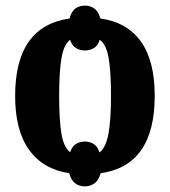

<svg xmlns="http://www.w3.org/2000/svg" viewBox="-20 -612 606 685"><path d="M283 53Q264 53 249 42.5Q234 32 227 6Q134 -8 84 -77Q34 -146 34 -270Q34 -518 228 -546Q235 -572 249.5 -582Q264 -592 283 -592Q301 -592 316 -582Q331 -572 338 -546Q433 -533 482.5 -464Q532 -395 532 -270Q532 -21 339 6Q332 32 316.5 42.5Q301 53 283 53ZM230 -69Q238 -91 252 -99Q266 -107 283 -107Q300 -107 314 -98.5Q328 -90 335 -68Q358 -86 367 -135Q376 -184 376 -270Q376 -357 367.5 -405.5Q359 -454 336 -470Q329 -449 315 -440.5Q301 -432 283 -432Q265 -432 251 -440.5Q237 -449 230 -470Q208 -454 199.5 -405.5Q191 -357 191 -270Q191 -185 199 -136Q207 -87 230 -69Z"/></svg>

Font: Noto Serif ExtraCondensed Black
Style: Regular
Weight: 900
Width: 2
Designer: Monotype Design Team
Foundry: Monotype Imaging Inc.
Version: Version 2.015; ttfautohint (v1.8.4.7-5d5b)